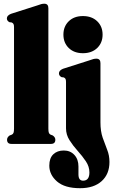

<svg xmlns="http://www.w3.org/2000/svg" viewBox="-20 -775 610 1034"><path d="M240.5 -731V-82.5Q240.5 -66.5 243.2 -59.8Q246 -53 252 -50L264 -45.5Q278 -36 278 -22.5Q278 0 254.5 0H41.5Q18 0 18 -22.5Q18 -36 32 -45.5L44 -50Q50 -53 52.8 -59.8Q55.5 -66.5 55.5 -82.5V-629.5Q55.5 -641 52.5 -646Q49.5 -651 43 -654L31 -655.5Q17 -662.5 17 -676Q17 -691.5 39 -700.5L178.5 -745Q194 -751 202.5 -753Q211 -755 218.5 -755Q240.5 -755 240.5 -731ZM426.5 -488.5Q379 -488.5 350.2 -516.5Q321.5 -544.5 321.5 -588.5Q321.5 -632.5 350.2 -660.5Q379 -688.5 426.5 -688.5Q474.5 -688.5 503.5 -660.5Q532.5 -632.5 532.5 -588.5Q532.5 -544.5 503.5 -516.5Q474.5 -488.5 426.5 -488.5ZM521 -116Q521 -68 533 -33.5Q545 1 557.2 31.5Q569.5 62 569.5 97.5Q569.5 162.5 527.5 200.5Q485.5 238.5 411.5 238.5Q328.5 238.5 287 202.2Q245.5 166 245.5 117Q245.5 76.5 267 56Q288.5 35.5 323.5 35.5Q358.5 35.5 380.5 59.2Q402.5 83 402.5 121.5V164.5Q402.5 198 427.5 198Q461.5 198 461.5 153.5Q461.5 122 442.5 93.8Q423.5 65.5 398.5 37.8Q373.5 10 354.5 -19.8Q335.5 -49.5 335.5 -84V-333.5Q335.5 -345 332.8 -350Q330 -355 323.5 -358L311.5 -359.5Q297.5 -366.5 297.5 -380Q297.5 -395.5 319 -404.5L458.5 -449Q474.5 -455 482.8 -457Q491 -459 499 -459Q521 -459 521 -435Z"/></svg>

Font: Fraunces 144pt Soft Black
Style: Regular
Weight: 900
Version: Version 1.000;[b76b70a41]